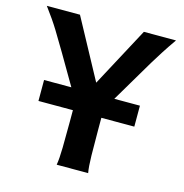

<svg xmlns="http://www.w3.org/2000/svg" viewBox="-106 -810 867 907"><g transform="rotate(15 328.0 -356.5)"><path d="M280.8 -273.4 136.7 -520Q108.4 -568.4 80.8 -613.3Q53.2 -658.2 12.2 -712.9H174.3L381.8 -329.6ZM376 -273.4 281.7 -329.6 486.8 -712.9H644Q615.2 -671.9 595 -640.1Q574.7 -608.4 557.6 -580.1Q540.5 -551.8 522 -520ZM258.8 -339.4H397.9V-212.4Q397.9 -140.1 398.9 -84.7Q399.9 -29.3 405.3 0H251.5Q256.8 -29.3 257.8 -84.7Q258.8 -140.1 258.8 -212.4ZM90.3 -268.6V-371.1H559.1V-268.6Z"/></g></svg>

Font: Andika
Style: Bold
Weight: 700
Designer: Victor Gaultney, Annie Olsen, Julie Remington, Don Collingsworth, Eric Hays, Becca Hirsbrunner
Foundry: SIL International
Version: Version 6.101